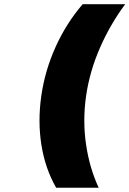

<svg xmlns="http://www.w3.org/2000/svg" viewBox="-20 -762 611 906"><path d="M174.8 -309.1Q191.9 -428.7 242.2 -540.3Q292.5 -651.9 370.1 -742.2H570.8Q500.5 -647.9 451.7 -536.4Q402.8 -424.8 386.2 -309.1Q369.6 -192.4 386 -80.8Q402.3 30.8 445.8 124H245.1Q193.4 34.2 175.5 -77.4Q157.7 -189 174.8 -309.1Z"/></svg>

Font: Trueno Black
Style: Italic
Weight: 900
Designer: Julieta Ulanovsky
Foundry: Julieta Ulanovsky
Version: Version 3.001b | FøM Fix